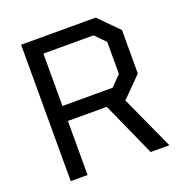

<svg xmlns="http://www.w3.org/2000/svg" viewBox="-131 -856 940 975"><g transform="rotate(-20 338.5 -368.5)"><path d="M87 0V-737H490L594 -632V-397L490 -292H487L620 0H519L388 -292H178V0ZM178 -373H449L503 -428V-601L449 -656H178Z"/></g></svg>

Font: Tomorrow
Style: Regular
Weight: 400
Designer: Tony de Marco, Monica Rizzolli
Foundry: Just in Type
Version: Version 2.002